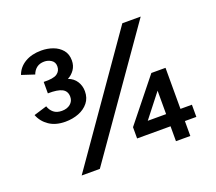

<svg xmlns="http://www.w3.org/2000/svg" viewBox="-115 -836 1119 993"><g transform="rotate(-20 444.5 -339.5)"><path d="M175 0 642 -668H743L275 0ZM192 -290Q139 -290 103.5 -314Q68 -338 53 -377L125 -399Q132 -377 149 -363Q166 -349 194 -349Q223 -349 241 -364Q259 -379 259 -403Q259 -434 234.5 -447Q210 -460 156 -459V-522Q209 -520 229.5 -534Q250 -548 250 -574Q250 -597 232.5 -608.5Q215 -620 194 -620Q169 -620 152.5 -607.5Q136 -595 128 -573L58 -596Q72 -635 109 -657Q146 -679 199 -679Q233 -679 263 -668Q293 -657 312 -634.5Q331 -612 331 -577Q331 -548 316 -526.5Q301 -505 279 -494Q309 -483 324.5 -458.5Q340 -434 340 -404Q340 -367 319.5 -341.5Q299 -316 265.5 -303Q232 -290 192 -290ZM694 0V-82H510V-144L695 -375H773V-149H836V-82H773V0ZM593 -149H694V-278Z"/></g></svg>

Font: Atkinson Hyperlegible Next Medium
Style: Regular
Weight: 500
Designer: Elliott Scott, Megan Eiswerth, Linus Boman, Theodore Petrosky, Letters from Sweden
Foundry: Applied Design Works, Letters from Sweden
Version: Version 2.001